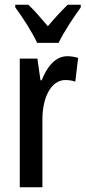

<svg xmlns="http://www.w3.org/2000/svg" viewBox="-20 -786 359 806"><path d="M136 -606H226C247 -651 290 -715 319 -755V-766H264C233 -735 214 -715 181 -676C152 -710 123 -744 99 -766H44V-755C77 -711 116 -649 136 -606ZM262 -550C214 -550 178 -508 155 -449H150L137 -540H63V0H158V-280C157 -379 196 -450 254 -450C270 -450 284 -448 296 -443L308 -543C291 -548 277 -550 262 -550Z"/></svg>

Font: Noto Sans Arabic ExtCond Med
Style: Regular
Weight: 500
Width: 2
Designer: Monotype Design Team, Nadine Chahine, Nizar Qandah and Khaled Hosny
Foundry: Monotype Imaging Inc.
Version: Version 2.012